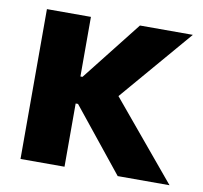

<svg xmlns="http://www.w3.org/2000/svg" viewBox="-64 -594 700 663"><g transform="rotate(10 285.5 -262.5)"><path d="M48.8 -525.4H203.1V-316.4H210.4L375 -525.4H560.5L344.2 -272.5L571.3 0H389.6L211.4 -221.7H203.1V0H48.8Z"/></g></svg>

Font: Reddit Sans Chocolate ExtraBold
Style: Regular
Weight: 800
Designer: Stephen Hutchings
Foundry: Reddit
Version: Version 1.011